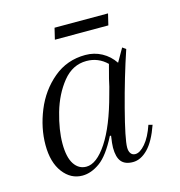

<svg xmlns="http://www.w3.org/2000/svg" viewBox="-92 -661 710 756"><g transform="rotate(-15 263.0 -283.5)"><path d="M376 -16Q395 -16 417 -41.5Q439 -67 455 -114L471 -110Q449 -47 420 -17.5Q391 12 359 12Q327 12 312 -6Q297 -24 297 -63Q297 -78 302 -111H297Q261 -40 225 -14Q189 12 153 12Q106 12 74.5 -29.5Q43 -71 43 -142Q43 -211 71.5 -281Q100 -351 155.5 -397.5Q211 -444 286 -444Q322 -444 352.5 -427.5Q383 -411 403 -381L434 -435L448 -425Q413 -321 382 -202Q351 -83 351 -49Q351 -34 357.5 -25Q364 -16 376 -16ZM337 -269Q346 -299 352 -329L367 -386Q332 -420 284 -420Q227 -420 187.5 -371Q148 -322 128.5 -253.5Q109 -185 109 -130Q109 -74 127.5 -46Q146 -18 177 -18Q219 -18 262 -83Q305 -148 337 -269ZM415 -579 404 -533H186L197 -579Z"/></g></svg>

Font: Arapey
Style: Italic
Weight: 400
Italic angle: -12°
Designer: Eduardo Rodriguez Tunni
Foundry: Eduardo Rodriguez Tunni
Version: Version 3.000